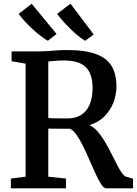

<svg xmlns="http://www.w3.org/2000/svg" viewBox="-20 -1022 746 1042"><path d="M39 0V-53L119 -63V-676.5L43 -690V-743H178.5Q212.5 -743 240.5 -745Q268.5 -747 293.5 -748.8Q318.5 -750.5 343.5 -750.5Q443 -750.5 502 -728.2Q561 -706 586.5 -662.2Q612 -618.5 612 -553Q612 -509 595.8 -466.2Q579.5 -423.5 547 -390.8Q514.5 -358 465.5 -343Q489.5 -332 510 -308.2Q530.5 -284.5 548.8 -253.8Q567 -223 583.2 -190.8Q599.5 -158.5 613.8 -130.5Q628 -102.5 641 -84Q654 -65.5 666 -62.5L702 -52V0H556Q543.5 0 529.5 -21.2Q515.5 -42.5 499.8 -76.5Q484 -110.5 467.2 -149.8Q450.5 -189 432.5 -225.8Q414.5 -262.5 396.2 -289Q378 -315.5 359 -323.5Q348 -323.5 331.5 -323.5Q315 -323.5 297.2 -323.5Q279.5 -323.5 264.5 -323.8Q249.5 -324 242 -324V-63L338 -53V0ZM349.5 -379.5Q389.5 -379.5 419.5 -397.8Q449.5 -416 466 -453Q482.5 -490 482.5 -546.5Q482.5 -592 468 -625.2Q453.5 -658.5 419.2 -676.2Q385 -694 325 -694Q310.5 -694 296.2 -693Q282 -692 268.2 -690.8Q254.5 -689.5 242 -688.5V-381.5Q255 -380 276.5 -379.8Q298 -379.5 319 -379.5Q340 -379.5 349.5 -379.5ZM239 -801Q221.5 -811 199.8 -827.8Q178 -844.5 155.8 -865Q133.5 -885.5 114 -906.8Q94.5 -928 81.5 -947L152 -1001.5L287 -837.5L240 -801ZM442 -801Q418.5 -814.5 390 -839.2Q361.5 -864 335 -892.8Q308.5 -921.5 290 -946.5L362.5 -1002L488.5 -835L443 -801Z"/></svg>

Font: Merriweather 20pt SemiBold
Style: Regular
Weight: 600
Version: Version 2.100